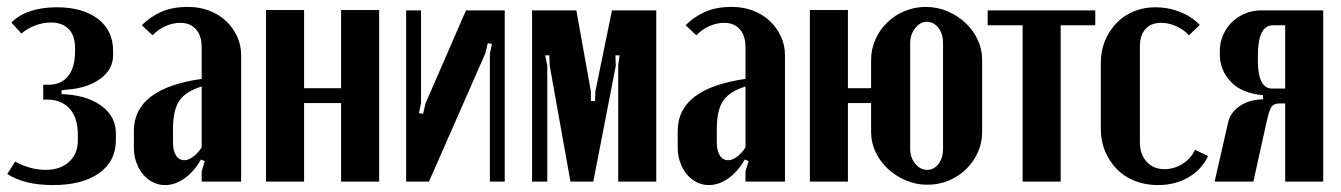

<svg xmlns="http://www.w3.org/2000/svg" viewBox="-20 -525 3877 555"><path d="M133 10Q51 10 1 -22L24 -58Q43 -47 66 -40.5Q89 -34 112 -34Q154 -34 179.5 -57Q205 -80 205 -119V-136Q205 -184 182 -210Q159 -236 120 -237H105V-280H120Q157 -280 177 -305Q197 -330 197 -378V-386Q197 -422 178.5 -441Q160 -460 127 -460Q105 -460 82 -451.5Q59 -443 42 -428L13 -460Q35 -482 68.5 -493Q102 -504 144 -504Q219 -504 263 -470.5Q307 -437 307 -377V-366Q307 -324 269.5 -297Q232 -270 174 -266L158 -264V-253L174 -252Q237 -247 276 -217Q315 -187 315 -139V-121Q315 -59 266.5 -24.5Q218 10 133 10Z M367 -147Q367 -269 563 -297V-388Q563 -422 546.5 -440.5Q530 -459 501 -459Q480 -459 458.5 -449.5Q437 -440 421 -423L390 -452Q412 -475 444.5 -490Q477 -505 524 -505Q556 -505 584 -494.5Q612 -484 632.5 -465Q653 -446 665 -420.5Q677 -395 677 -366V0H563V-30L572 -59L561 -64Q541 -29 513.5 -9.5Q486 10 457 10Q438 10 421.5 1.5Q405 -7 393 -21.5Q381 -36 374 -56Q367 -76 367 -98ZM513 -62Q525 -62 538.5 -72Q552 -82 563 -99V-275Q517 -261 498.5 -234Q480 -207 480 -151V-114Q480 -90 488.5 -76Q497 -62 513 -62Z M859 -496V-270H966V-496H1076V0H966V-227H859V0H749V-496Z M1439 -495V0H1396V-369L1402 -398L1390 -400L1383 -371L1220 0H1154V-495H1197V-227L1191 -198L1203 -196L1210 -226L1327 -495Z M1877 0H1767V-335L1771 -365H1759L1760 -335L1695 0H1629L1569 -335L1568 -365H1556L1562 -335V0H1518V-495H1646L1688 -261V-233H1700L1701 -261L1749 -495H1877Z M1939 -147Q1939 -269 2135 -297V-388Q2135 -422 2118.5 -440.5Q2102 -459 2073 -459Q2052 -459 2030.5 -449.5Q2009 -440 1993 -423L1962 -452Q1984 -475 2016.5 -490Q2049 -505 2096 -505Q2128 -505 2156 -494.5Q2184 -484 2204.5 -465Q2225 -446 2237 -420.5Q2249 -395 2249 -366V0H2135V-30L2144 -59L2133 -64Q2113 -29 2085.5 -9.5Q2058 10 2029 10Q2010 10 1993.5 1.5Q1977 -7 1965 -21.5Q1953 -36 1946 -56Q1939 -76 1939 -98ZM2085 -62Q2097 -62 2110.5 -72Q2124 -82 2135 -99V-275Q2089 -261 2070.5 -234Q2052 -207 2052 -151V-114Q2052 -90 2060.5 -76Q2069 -62 2085 -62Z M2656 -505Q2689 -505 2718.5 -492.5Q2748 -480 2770.5 -459Q2793 -438 2806 -410.5Q2819 -383 2819 -352V-143Q2819 -112 2806.5 -84.5Q2794 -57 2772.5 -36Q2751 -15 2722.5 -3Q2694 9 2661 9Q2628 9 2598.5 -3.5Q2569 -16 2546.5 -37Q2524 -58 2511 -85.5Q2498 -113 2498 -143V-227H2431V0H2321V-496H2431V-270H2498V-352Q2498 -383 2510.5 -411Q2523 -439 2544.5 -460Q2566 -481 2595 -493Q2624 -505 2656 -505ZM2659 -462Q2640 -462 2625.5 -443.5Q2611 -425 2611 -401V-94Q2611 -70 2625.5 -52Q2640 -34 2660 -34Q2680 -34 2693 -51.5Q2706 -69 2706 -94V-401Q2706 -427 2692.5 -444.5Q2679 -462 2659 -462Z M3146 -452H3046V0H2936V-452H2835V-495H3146Z M3162 -343Q3162 -378 3174 -407Q3186 -436 3207 -458Q3228 -480 3257 -492Q3286 -504 3320 -504Q3357 -504 3391 -490.5Q3425 -477 3448 -453L3417 -423Q3401 -440 3379.5 -449.5Q3358 -459 3336 -459Q3307 -459 3291 -441Q3275 -423 3275 -391V-114Q3275 -79 3294.5 -57.5Q3314 -36 3346 -36Q3374 -36 3398.5 -51.5Q3423 -67 3434 -92L3472 -74Q3454 -35 3415.5 -12.5Q3377 10 3327 10Q3291 10 3260.5 -2Q3230 -14 3208.5 -36Q3187 -58 3174.5 -87.5Q3162 -117 3162 -153Z M3805 0H3695V-226H3678Q3662 -226 3655 -215.5Q3648 -205 3640 -167L3603 0H3491L3530 -171Q3536 -199 3563 -218Q3590 -237 3631 -238V-250Q3570 -255 3538 -288.5Q3506 -322 3506 -368V-377Q3506 -401 3515 -422.5Q3524 -444 3540 -460Q3556 -476 3578 -485.5Q3600 -495 3625 -495H3805ZM3616 -351Q3616 -269 3657 -269H3695V-452H3661Q3638 -452 3627 -430.5Q3616 -409 3616 -361Z"/></svg>

Font: Moniqa ExtBd Paragraph
Style: Regular
Weight: 800
Designer: Rajesh Rajput
Foundry: Rajesh Rajput
Version: Version 1.000